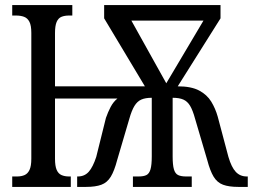

<svg xmlns="http://www.w3.org/2000/svg" viewBox="-20 -734 993 754"><path d="M28 0V-41H47Q64 -41 76.5 -46.5Q89 -52 96 -67Q103 -82 103 -111V-605Q103 -634 95.5 -648.5Q88 -663 74.5 -668Q61 -673 43 -673H28V-714H264V-673H251Q234 -673 221.5 -668Q209 -663 202.5 -648Q196 -633 196 -604V-395H549L389 -662V-714H846V-662L678 -395Q731 -395 762 -378.5Q793 -362 809.5 -335Q826 -308 835 -276L877 -118Q889 -77 906 -59Q923 -41 949 -41H953V0H916Q879 0 856 -8.5Q833 -17 819 -40Q805 -63 794 -105L746 -268Q737 -301 726.5 -318.5Q716 -336 700 -343Q684 -350 658 -350V-120Q658 -86 663 -69Q668 -52 679.5 -46.5Q691 -41 711 -41H733V0H502V-41H524Q544 -41 555 -46.5Q566 -52 571 -69Q576 -86 576 -120V-350Q551 -350 535 -343Q519 -336 508 -318Q497 -300 488 -268L440 -105Q429 -63 415 -40Q401 -17 378 -8.5Q355 0 318 0H283V-41H286Q312 -41 328.5 -59.5Q345 -78 358 -118L396 -271Q404 -294 414.5 -314Q425 -334 441 -347H196V-111Q196 -82 202.5 -67Q209 -52 221.5 -46.5Q234 -41 251 -41H258V0ZM633 -407 779 -653H496Z"/></svg>

Font: Noto Serif ExtraCondensed
Style: Regular
Weight: 400
Width: 2
Designer: Monotype Design Team
Foundry: Monotype Imaging Inc.
Version: Version 2.013